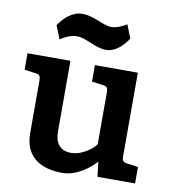

<svg xmlns="http://www.w3.org/2000/svg" viewBox="-80 -769 767 850"><g transform="rotate(10 303.5 -344.5)"><path d="M389 -143C385 -132 335 -84 279 -84C230 -84 206 -114 206 -168V-485H13V-411L64 -404C82 -402 86 -394 86 -376V-138C86 -43 146 10 256 10C321 10 379 -37 405 -67L413 0H582V-74L531 -81C513 -83 509 -91 509 -109V-485H316V-411L367 -404C385 -402 389 -394 389 -376ZM215 -597C261 -597 300 -560 353 -560C393 -560 428 -593 450 -628L426 -688C412 -678 382 -664 360 -664C317 -664 278 -699 222 -699C179 -699 142 -666 118 -630L142 -570C160 -582 187 -597 215 -597Z"/></g></svg>

Font: Enriqueta
Style: Bold
Weight: 700
Designer: Viviana Monsalve, Gustavo Ibarra
Foundry: Viviana Monsalve, Gustavo Ibarra
Version: Version 1.002